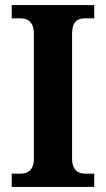

<svg xmlns="http://www.w3.org/2000/svg" viewBox="-20 -734 415 754"><path d="M26 0H350V-52H314C286 -52 263 -67 263 -111V-600C263 -649 284 -662 314 -662H350V-714H26V-662H61C88 -662 113 -649 113 -601V-110C113 -65 88 -52 61 -52H26Z"/></svg>

Font: Noto Serif Ethiopic SemiCondensed
Style: Bold
Weight: 700
Width: 4
Designer: Monotype Design Team
Foundry: Monotype Imaging Inc.
Version: Version 2.102